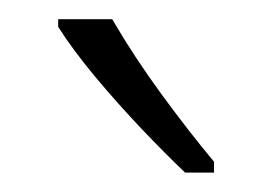

<svg xmlns="http://www.w3.org/2000/svg" viewBox="-20 -784 281 198"><path d="M95.7 -764.2Q118.2 -725.6 146.2 -687.3Q174.3 -648.9 200.7 -617.2V-606H170.9Q151.4 -624.5 126.7 -650.4Q102.1 -676.3 78.6 -704.3Q55.2 -732.4 40 -756.3V-764.2Z"/></svg>

Font: Open Sans Condensed Light
Style: Regular
Weight: 300
Width: 3
Designer: Monotype Design Team
Foundry: Monotype Imaging Inc.
Version: Version 3.003; ttfautohint (v1.8.4)